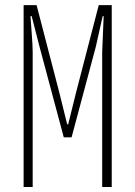

<svg xmlns="http://www.w3.org/2000/svg" viewBox="-20 -746 540 766"><path d="M74.2 0V-725.6H126L216.8 -376L248 -250H252L283.2 -376L374 -725.6H425.8V0H387.7V-538.1Q387.7 -543.9 393.6 -681.6H389.6L362.3 -559.6L265.6 -198.2H234.4L137.7 -559.6L106.4 -681.6H101.6Q102.5 -665 106.4 -614.7Q110.4 -564.5 110.4 -538.1V0Z"/></svg>

Font: GenEi Gothic M ExtraLight
Style: Regular
Weight: 200
Designer: o_tamon (Modified); [Source Han Sans]
Ryoko NISHIZUKA  (kana & ideographs); Paul D. Hunt (Latin, Greek & Cyrillic); Wenl
Version: Version 1.1a;Original Version 1.004